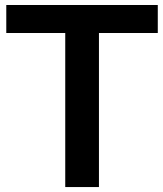

<svg xmlns="http://www.w3.org/2000/svg" viewBox="-20 -756 658 776"><path d="M379.9 0V-622.6H617.7V-735.8H5.4V-622.6H243.7V0Z"/></svg>

Font: Winston SemiBold
Style: Regular
Weight: 600
Designer: Vernon Adams, Kim Jin-seong, David Berlow, Cristiano Sobral
Foundry: The Winston Project Authors
Version: Version 3.004